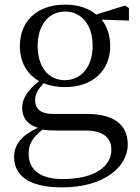

<svg xmlns="http://www.w3.org/2000/svg" viewBox="-20 -551 606 831"><path d="M261 -204C188 -204 143 -263 143 -352C143 -442 190 -501 262 -501C333 -501 381 -443 381 -353C381 -264 333 -204 261 -204ZM261 -174C381 -174 457 -245 457 -352C457 -397 444 -436 420 -466L538 -462V-516L521 -527L396 -488C365 -515 318 -531 262 -531C141 -531 66 -460 66 -352C66 -284 96 -230 149 -200C97 -158 76 -123 76 -84C76 -42 98 -12 144 2C76 34 41 73 41 128C41 205 99 260 249 260C434 260 533 168 533 75C533 -9 476 -58 355 -58H209C154 -58 132 -82 132 -116C132 -144 144 -163 169 -191C195 -180 226 -174 261 -174ZM164 10C183 13 202 14 228 14H351C435 14 462 52 462 97C462 169 390 224 251 224C157 224 104 186 104 114C104 70 123 43 164 10Z"/></svg>

Font: Source Han Serif KR
Style: Regular
Weight: 400
Designer: Ryoko NISHIZUKA 西塚涼子 (kana & ideographs); Frank Grießhammer (Latin, Greek & Cyrillic); Wenlong ZHANG 张文龙 (bopomofo); San
Foundry: Adobe
Version: Version 2.001;hotconv 1.1.0;makeotfexe 2.6.0